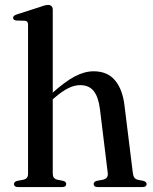

<svg xmlns="http://www.w3.org/2000/svg" viewBox="-20 -757 618 777"><path d="M193.5 -718V-55Q193.5 -44 197.8 -38.2Q202 -32.5 211 -30L236 -25Q248 -21.5 248 -12.5Q248 0 231.5 0H52.5Q44.5 0 40.5 -3.2Q36.5 -6.5 36.5 -12Q36.5 -16.5 39.8 -20Q43 -23.5 50 -25L76 -30Q85 -32.5 89.2 -38Q93.5 -43.5 93.5 -54.5V-656Q93.5 -664.5 90.5 -668.5Q87.5 -672.5 80.5 -673L45 -674Q39 -675 36 -677.8Q33 -680.5 33 -684.5Q33 -689.5 36.2 -692.5Q39.5 -695.5 47.5 -698.5L142.5 -729Q154.5 -733.5 161.8 -735.2Q169 -737 175 -737Q184 -737 188.8 -731.8Q193.5 -726.5 193.5 -718ZM181.5 -344.5 167 -359 187.5 -377Q242.5 -426.5 282.2 -447.5Q322 -468.5 359 -468.5Q415 -468.5 445.8 -431.5Q476.5 -394.5 484 -328.5L517.5 -57.5Q519 -45 523.5 -38.5Q528 -32 537.5 -29.5L560.5 -25Q567 -23 570.2 -19.8Q573.5 -16.5 573.5 -12Q573.5 -6.5 569.5 -3.2Q565.5 0 557 0H376Q359 0 359 -12.5Q359 -21 371 -25L397.5 -30Q407.5 -32.5 412.5 -39Q417.5 -45.5 416 -57.5L384.5 -315Q378.5 -364 359.5 -388.2Q340.5 -412.5 304.5 -412.5Q281 -412.5 256 -400Q231 -387.5 201.5 -362Z"/></svg>

Font: Fraunces 60pt
Style: Regular
Weight: 400
Version: Version 1.000;[b76b70a41]